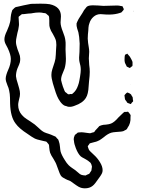

<svg xmlns="http://www.w3.org/2000/svg" viewBox="-20 -754 786 1046"><path d="M691 -116Q693 -82 675 -58Q674 -56 672.5 -53Q671 -50 669 -49Q667 -47 664.5 -46Q662 -45 660 -44Q654 -40 650 -39L639 -37Q630 -36 613.5 -35Q597 -34 586 -31Q567 -25 546 -7Q543 -5 532.5 3Q522 11 511 15Q505 18 495 20Q485 22 480 24Q478 25 474.5 25.5Q471 26 469 27Q469 27 463 36Q462 37 460 39.5Q458 42 458 43Q458 45 459.5 48Q461 51 461 53Q464 61 465 63Q466 65 468.5 67Q471 69 472 71L492 90Q510 106 524.5 129.5Q539 153 539 173Q539 182 536 189Q532 198 524.5 208.5Q517 219 514 223Q507 233 499.5 243Q492 253 484 259Q468 272 442 272Q432 272 421 269Q409 265 398 257Q387 249 385 248Q379 243 367 235Q363 232 356.5 229.5Q350 227 347 226Q345 225 336.5 221Q328 217 321.5 212.5Q315 208 311 202L305 190L296 166Q290 148 286 139Q285 135 271 111Q258 92 253 78Q250 69 248 48Q248 45 247.5 40Q247 35 245 32Q243 30 239.5 25.5Q236 21 234 19Q232 17 225.5 16Q219 15 216 14Q210 12 195.5 9Q181 6 170 1Q153 -8 131 -24Q84 -54 65 -81Q37 -117 35 -190Q35 -199 34.5 -221Q34 -243 30 -260Q27 -276 21 -288Q11 -312 11 -325Q11 -335 15 -348Q19 -361 24 -372Q39 -404 39 -433Q39 -456 22 -492Q19 -498 11.5 -512Q4 -526 4 -540Q4 -558 18 -586Q32 -618 35 -634Q38 -646 38 -658Q40 -677 43 -686Q46 -697 47 -699Q47 -699 53 -705Q55 -707 58 -710Q61 -713 63 -714Q65 -715 68.5 -716Q72 -717 74 -717L109 -725Q135 -731 149 -733Q166 -734 201 -734Q235 -734 251 -731Q312 -718 312 -665Q312 -657 311 -648.5Q310 -640 310 -632Q310 -612 323 -580Q334 -553 336 -535Q338 -524 337.5 -508Q337 -492 337 -485L338 -460Q339 -451 339 -434Q339 -405 332 -381Q329 -372 320.5 -352.5Q312 -333 313 -317L317 -301Q322 -282 329 -266Q330 -264 331 -260.5Q332 -257 335 -253L342 -248Q348 -242 351 -241Q352 -240 355 -240Q359 -240 365 -242Q366 -242 369 -241.5Q372 -241 373 -242Q375 -243 381 -249Q396 -262 405 -288Q410 -301 412.5 -316Q415 -331 416 -336Q420 -360 420 -374Q420 -394 413 -417Q411 -425 411 -440Q411 -449 413 -471Q414 -486 414 -517Q412 -558 407 -578Q405 -584 400.5 -598.5Q396 -613 397 -626L401 -636Q407 -650 417 -664.5Q427 -679 429 -683Q438 -701 447 -710Q452 -717 454 -718Q463 -725 487 -725L515 -724Q533 -722 543 -722Q568 -722 618 -724Q628 -724 640 -721Q646 -721 648 -719Q649 -718 649.5 -715.5Q650 -713 651 -712Q652 -711 653.5 -707Q655 -703 654 -702Q654 -701 652 -698.5Q650 -696 649 -695L642 -687Q639 -685 631.5 -683Q624 -681 621 -680Q593 -673 557 -675Q539 -677 528 -677Q506 -677 489.5 -662.5Q473 -648 467 -627Q463 -617 462 -604Q461 -591 461 -587Q460 -580 459 -567Q458 -554 458 -544Q458 -536 460 -520Q461 -512 463.5 -497.5Q466 -483 466 -472Q466 -463 465 -454Q464 -445 464 -436Q464 -424 466 -400Q469 -381 469 -362Q469 -344 465 -310L463 -285Q461 -241 448 -221Q431 -193 387 -178Q370 -171 356 -172Q352 -172 349 -173Q346 -174 344 -175Q342 -176 338.5 -176.5Q335 -177 333 -178Q321 -183 309 -199Q298 -214 291 -230.5Q284 -247 276 -274L268 -300Q260 -328 260 -346Q260 -361 265 -376.5Q270 -392 271 -395Q279 -417 282 -434Q283 -443 284 -456.5Q285 -470 285 -477Q287 -499 287 -509Q287 -529 282 -541Q280 -547 268 -569Q256 -587 252 -601Q248 -612 248.5 -627Q249 -642 248 -652Q248 -663 246 -666Q244 -670 240 -672Q232 -679 231 -680Q227 -683 218 -683Q206 -686 193 -686Q183 -686 175 -685Q167 -684 161 -683Q156 -682 149.5 -681Q143 -680 134 -680L109 -677H102Q98 -677 93.5 -672.5Q89 -668 87 -667Q86 -666 84.5 -665.5Q83 -665 82 -663Q81 -661 81.5 -656Q82 -651 82 -649Q82 -642 83 -631.5Q84 -621 83 -614Q80 -590 75 -575Q74 -568 70.5 -553Q67 -538 67 -526Q67 -511 75 -487Q77 -480 83.5 -464.5Q90 -449 90 -436V-427Q90 -416 84 -402Q78 -388 75 -381Q67 -360 67 -339Q68 -325 78 -295Q79 -291 84 -274Q89 -257 89 -243Q89 -230 84 -213Q83 -209 81 -199.5Q79 -190 79 -182Q79 -151 99 -128Q110 -115 125 -105.5Q140 -96 143 -94Q166 -79 169 -76L186 -61Q205 -42 220 -34Q231 -29 245 -25Q260 -20 270 -15Q279 -12 282 -10Q285 -8 286.5 -5.5Q288 -3 289 -2Q297 6 297 6Q298 8 299 11Q300 14 301 17Q305 27 307 48Q307 52 308 59Q309 66 310 71Q315 90 333 118Q343 135 354 146Q361 153 372.5 161Q384 169 390 173Q411 191 415 194Q417 195 419.5 196.5Q422 198 425 199L435 201L446 202L456 197Q465 194 466 193Q468 191 469 188.5Q470 186 472 184Q478 175 478 175Q479 173 479 167Q481 159 481 154Q479 142 474 134Q472 131 469.5 129.5Q467 128 466 127Q461 122 453 117.5Q445 113 442 111Q426 103 420 98Q405 84 393 53Q384 30 383 14Q381 6 382 1Q382 -3 383 -6Q384 -9 385 -11Q386 -12 386.5 -15Q387 -18 388 -19L396 -25Q398 -26 400 -28.5Q402 -31 405 -32Q408 -33 410.5 -32.5Q413 -32 416 -33Q425 -34 436 -32.5Q447 -31 454 -30Q458 -30 462 -29Q466 -28 471 -28L484 -32L492 -34Q494 -35 496 -38.5Q498 -42 499 -43L514 -59L521 -67Q523 -68 531 -71Q542 -75 557 -75Q576 -77 585 -81Q603 -88 626 -115Q645 -134 649 -137Q655 -143 658 -144Q659 -145 662 -144.5Q665 -144 666 -144Q668 -144 672.5 -145Q677 -146 678 -145Q680 -143 681.5 -141Q683 -139 684 -138Q685 -136 687 -134Q689 -132 691 -128Q692 -126 691.5 -122Q691 -118 691 -116ZM707 -697ZM707 -697Q707 -695 706 -694Q706 -690 705 -691Q704 -692 707 -697ZM661 -411Q657 -425 659 -444Q660 -446 660 -450Q660 -454 661 -455Q662 -457 671 -460Q671 -462 673 -462Q675 -460 676.5 -458Q678 -456 679 -455Q688 -447 695 -432Q696 -429 698.5 -425Q701 -421 702 -415V-403Q702 -395 701 -394Q701 -393 694 -389Q689 -384 687 -384Q686 -383 683.5 -385Q681 -387 680 -387Q678 -388 675 -389Q672 -390 670 -392Q669 -393 669 -394.5Q669 -396 668 -397ZM688 -301 689 -295ZM689 -295 690 -292Q689 -292 689 -295ZM704 -211Q704 -210 705 -206.5Q706 -203 705 -202Q703 -198 699 -196Q695 -189 692 -187Q690 -187 689 -188Q688 -189 687 -189Q685 -190 680 -191.5Q675 -193 673 -195Q672 -196 670.5 -198.5Q669 -201 669 -202Q664 -207 661 -213L659 -227L658 -235L662 -240Q669 -249 675 -250Q688 -245 692 -241Q696 -238 697 -233Q703 -225 703 -223Q704 -220 704 -211Z"/></svg>

Font: Rubik-Burned
Style: Regular
Weight: 400
Designer: NaN (generative design), Hubert & Fischer (Rubik source font outlines)
Foundry: NaN, Hubert & Fischer
Version: Version 1.000